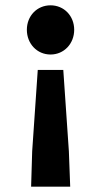

<svg xmlns="http://www.w3.org/2000/svg" viewBox="-20 -528 380 722"><path d="M81 -416C81 -364 119 -323 170 -323C221 -323 259 -364 259 -416C259 -468 221 -508 170 -508C119 -508 81 -468 81 -416ZM101 41 97 174H244L239 41L218 -265H122Z"/></svg>

Font: Cambridge Sans Bold
Style: Regular
Weight: 700
Version: Version 2.020;PS 002.020;hotconv 1.0.88;makeotf.lib2.5.64775